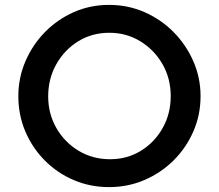

<svg xmlns="http://www.w3.org/2000/svg" viewBox="-20 -757 895 785"><path d="M55 -364Q55 -439 84 -506.5Q113 -574 164 -626Q215 -678 282 -707.5Q349 -737 426 -737Q503 -737 570.5 -707.5Q638 -678 689.5 -626Q741 -574 770.5 -506.5Q800 -439 800 -364Q800 -287 770.5 -219.5Q741 -152 689.5 -101Q638 -50 570.5 -21Q503 8 426 8Q349 8 282 -20.5Q215 -49 164 -100Q113 -151 84 -218.5Q55 -286 55 -364ZM177 -363Q177 -292 210.5 -233.5Q244 -175 301.5 -140.5Q359 -106 430 -106Q500 -106 556 -140.5Q612 -175 645 -233.5Q678 -292 678 -364Q678 -436 644.5 -494.5Q611 -553 554 -588Q497 -623 427 -623Q356 -623 299.5 -588Q243 -553 210 -494Q177 -435 177 -363Z"/></svg>

Font: Reem Kufi Medium
Style: Regular
Weight: 500
Designer: Khaled Hosny
Version: Version 1.001